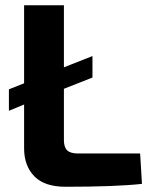

<svg xmlns="http://www.w3.org/2000/svg" viewBox="-20 -710 576 733"><path d="M515 -124 522 -8Q421 3 230 3Q150 3 111 -37Q72 -77 72 -144V-311L14 -287V-369L72 -392V-690H224V-453L333 -496V-414L224 -371V-175Q224 -148 236.5 -136Q249 -124 278 -124Z"/></svg>

Font: Exo 2.0
Style: Bold
Weight: 700
Designer: Natanael Gama
Version: Version 1.001;PS 001.001;hotconv 1.0.70;makeotf.lib2.5.58329